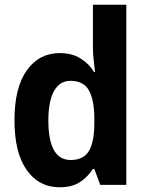

<svg xmlns="http://www.w3.org/2000/svg" viewBox="-20 -780 625 810"><path d="M231 10Q144 10 92.5 -63Q41 -136 41 -273Q41 -410 93 -483Q145 -556 232 -556Q283 -556 319 -534Q355 -512 377 -476H381Q379 -497 375.5 -524Q372 -551 372 -579V-760H513V0H403L378 -67H372Q349 -32 316 -11Q283 10 231 10ZM278 -105Q332 -105 354.5 -142Q377 -179 378 -255V-277Q378 -357 355.5 -398Q333 -439 277 -439Q232 -439 208 -396Q184 -353 184 -272Q184 -105 278 -105Z"/></svg>

Font: Noto Sans Gujarati UI SemiCondensed
Style: Bold
Weight: 700
Width: 4
Designer: Jelle Bosma - Monotype Design Team, Universal Thirst
Foundry: Monotype Imaging Inc.
Version: Version 2.106; ttfautohint (v1.8.4.7-5d5b)